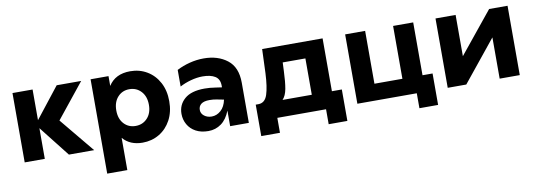

<svg xmlns="http://www.w3.org/2000/svg" viewBox="-57 -910 4099 1467"><g transform="rotate(-10 1992.5 -176.0)"><path d="M228 -238V0H72V-538H228V-300L415 -538H605L389 -269L611 0H415Z M1241 -269Q1241 -186 1207.5 -123.5Q1174 -61 1116 -26.5Q1058 8 986 8Q889 8 834 -56V194H678V-538H817V-462Q870 -546 986 -546Q1058 -546 1116 -511.5Q1174 -477 1207.5 -414.5Q1241 -352 1241 -269ZM830 -269Q830 -204 865.5 -165.5Q901 -127 956 -127Q1011 -127 1047 -165.5Q1083 -204 1083 -269Q1083 -334 1047 -373Q1011 -412 956 -412Q901 -412 865.5 -373Q830 -334 830 -269Z M1666 -121Q1641 -56 1597 -24Q1553 8 1497 8Q1440 8 1399.5 -14Q1359 -36 1337.5 -74Q1316 -112 1316 -157Q1316 -227 1367.5 -272Q1419 -317 1523 -317Q1564 -317 1607 -310L1656 -303V-315Q1656 -367 1621 -389Q1586 -411 1524 -411Q1480 -411 1432.5 -398Q1385 -385 1346 -364V-493Q1392 -517 1446.5 -531Q1501 -545 1556 -545Q1666 -545 1738.5 -488.5Q1811 -432 1811 -312V0H1666ZM1541 -97Q1580 -97 1612 -125.5Q1644 -154 1655 -208L1599 -219Q1574 -224 1545 -224Q1501 -224 1480 -207.5Q1459 -191 1459 -162Q1459 -134 1483 -115.5Q1507 -97 1541 -97Z M1887 -128H1905H1909Q1959 -129 1978 -187Q1997 -245 2002 -352L2009 -538H2478V-128H2555V116H2410V0H2032V116H1887ZM2322 -128V-410H2146L2143 -341Q2140 -260 2130.5 -207.5Q2121 -155 2095 -128Z M2653 -538H2808V-128H3025V-538H3181V-128H3259V116H3114V0H2653Z M3354 -538H3510V-218L3770 -538H3913V0H3757V-320L3498 0H3354Z"/></g></svg>

Font: Chess Sans
Style: Bold
Weight: 700
Designer: Wolf Bōese
Foundry: Wolf Bōese
Version: Version 7.223